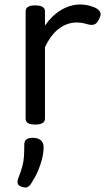

<svg xmlns="http://www.w3.org/2000/svg" viewBox="-20 -539 485 854"><path d="M136 15Q115 15 104.5 8.5Q94 2 94 -11V-489Q94 -502 104.5 -508.5Q115 -515 136 -515Q158 -515 169 -508.5Q180 -502 180 -489V-425Q195 -447 213 -464.5Q231 -482 251 -494Q271 -506 292.5 -512.5Q314 -519 336 -519Q359 -519 380.5 -513Q402 -507 413 -499Q424 -491 427 -481Q430 -471 419 -451Q412 -436 401 -431Q390 -426 374 -430Q363 -433 350.5 -436Q338 -439 321 -439Q301 -439 281.5 -432.5Q262 -426 243.5 -412.5Q225 -399 209 -378Q193 -357 180 -329V-11Q180 2 169 8.5Q158 15 136 15ZM74 291Q62 286 59 278Q56 270 61 255Q73 224 79 202Q85 180 86.5 157.5Q88 135 88 105Q88 88 97.5 81Q107 74 126 74Q149 74 161.5 85Q174 96 174 115Q174 140 167 168Q160 196 148 223.5Q136 251 120 275Q110 291 100 294Q90 297 74 291Z"/></svg>

Font: Playwrite BE WAL
Style: Regular
Weight: 400
Designer: Veronika Burian, José Scaglione
Foundry: TypeTogether
Version: Version 1.002